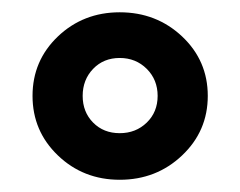

<svg xmlns="http://www.w3.org/2000/svg" viewBox="-20 -752 393 314"><path d="M175.8 -458Q116.2 -458 74.7 -497.8Q33.2 -537.6 33.2 -595.2Q33.2 -652.8 74.7 -692.4Q116.2 -731.9 175.8 -731.9Q235.8 -731.9 277.8 -692.4Q319.8 -652.8 319.8 -595.2Q319.8 -537.6 277.8 -497.8Q235.8 -458 175.8 -458ZM132.3 -639.4Q115.2 -621.6 115.2 -595.2Q115.2 -568.8 132.3 -551.5Q149.4 -534.2 175.8 -534.2Q202.1 -534.2 220 -551.5Q237.8 -568.8 237.8 -595.2Q237.8 -621.6 220 -639.4Q202.1 -657.2 175.8 -657.2Q149.4 -657.2 132.3 -639.4Z"/></svg>

Font: Aspekta 550
Style: Regular
Weight: 550
Designer: Ivo Dolenc
Version: Version 2.000